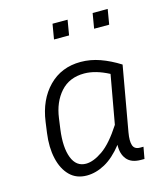

<svg xmlns="http://www.w3.org/2000/svg" viewBox="-107 -781 758 874"><g transform="rotate(-15 272.0 -344.0)"><path d="M451 5Q405 5 384 -21Q363 -47 365 -89Q324 -37 281 -13.5Q238 10 195 10Q146 10 115 -21Q84 -52 72 -105Q60 -158 69 -224L76 -275Q90 -376 149.5 -436.5Q209 -497 300 -497Q346 -497 391 -481Q436 -465 482 -436L428 -131Q421 -91 428 -70.5Q435 -50 461 -50H477L467 5ZM132 -224Q121 -141 140 -92Q159 -43 205 -43Q240 -43 284 -73.5Q328 -104 377 -180L418 -409Q355 -442 302 -442Q232 -442 190.5 -395.5Q149 -349 139 -275ZM281 -627H210L222 -698H293ZM470 -627H399L411 -698H482Z"/></g></svg>

Font: Inria Sans Light
Style: Italic
Weight: 300
Italic angle: -10°
Designer: Black Foundry Team
Foundry: Black Foundry
Version: Version 1.2; ttfautohint (v1.8.3)